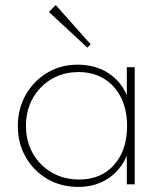

<svg xmlns="http://www.w3.org/2000/svg" viewBox="-20 -724 629 754"><path d="M287 10Q219 10 165.5 -21.5Q112 -53 81 -107Q50 -161 50 -229Q50 -297 81 -351.5Q112 -406 165 -438Q218 -470 285 -470Q338 -470 380.5 -450.5Q423 -431 451.5 -395Q480 -359 491 -309V-152Q479 -102 450.5 -65.5Q422 -29 380.5 -9.5Q339 10 287 10ZM291 -19Q377 -19 428 -76.5Q479 -134 479 -229Q479 -293 455.5 -340.5Q432 -388 389 -414.5Q346 -441 289 -441Q229 -441 182.5 -413.5Q136 -386 109 -338.5Q82 -291 82 -230Q82 -169 109 -121.5Q136 -74 183.5 -46.5Q231 -19 291 -19ZM478 0V-123L487 -237L478 -348V-460H509V0ZM323 -537 172 -677 199 -704 336 -550Z"/></svg>

Font: Outfit Thin
Style: Regular
Weight: 100
Designer: Rodrigo Fuenzalida
Foundry: fragTYPE
Version: Version 1.000